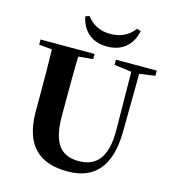

<svg xmlns="http://www.w3.org/2000/svg" viewBox="-139 -1087 1106 1222"><g transform="rotate(15 414.5 -476.0)"><path d="M612 -972C576 -923 523 -896 455 -896C387 -896 335 -923 299 -972L273 -963C288 -884 343 -813 455 -813C568 -813 622 -884 638 -963ZM802 -747H533V-713L647 -698L651 -316C653 -135 586 -62 470 -62C355 -62 293 -129 293 -312V-406C293 -505 293 -606 296 -704L392 -713V-747H36V-713L122 -705C125 -605 125 -504 125 -406V-297C125 -61 245 20 417 20C594 20 692 -84 695 -314L699 -698L802 -713Z"/></g></svg>

Font: Noto Serif KR Black
Style: Regular
Weight: 900
Version: Version 1.001;PS 1.001;hotconv 16.6.54;makeotf.lib2.5.65590